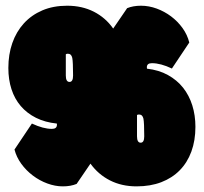

<svg xmlns="http://www.w3.org/2000/svg" viewBox="-20 -660 727 685"><path d="M468.8 -173.8Q468.8 -150.9 481.9 -150.9Q494.6 -150.9 494.6 -173.8Q494.6 -222.2 491.7 -236.8Q488.3 -251.5 476.1 -251.5Q470.7 -251.5 468.8 -249.5ZM214.8 -390.6Q214.8 -367.7 228 -367.7Q240.7 -367.7 240.7 -390.6Q240.7 -439 237.8 -453.6Q234.4 -468.3 222.2 -468.3Q216.8 -468.3 214.8 -466.3ZM9.8 -417.5Q9.8 -465.8 23.9 -506.3Q38.1 -546.9 65.2 -576.7Q92.3 -606.4 131.1 -623Q169.9 -639.6 219.7 -639.6Q272.9 -639.6 314.9 -618.2Q356.9 -596.7 383.8 -558.1L433.6 -630.9Q455.1 -639.6 482.9 -639.6Q511.2 -639.6 539.1 -629.4Q566.9 -619.1 590.3 -601.6Q613.8 -584 631.1 -560.1Q648.4 -536.1 655.3 -508.3L593.3 -415.5Q553.2 -434.6 522 -434.6Q503.9 -434.6 503.9 -419.9Q503.9 -415.5 504.4 -415Q546.9 -410.2 579.1 -392.3Q611.3 -374.5 633.1 -347.2Q654.8 -319.8 666 -284.2Q677.2 -248.5 677.2 -207.5Q677.2 -158.7 662.8 -119.4Q648.4 -80.1 621.3 -52.5Q594.2 -24.9 555.4 -10Q516.6 4.9 467.3 4.9Q414.1 4.9 372.3 -16.4Q330.6 -37.6 302.7 -76.2L253.4 -3.9Q232.4 4.9 204.1 4.9Q176.8 4.9 148.9 -5.4Q121.1 -15.6 97.2 -33.7Q73.2 -51.8 55.9 -75.7Q38.6 -99.6 31.7 -126.5L93.8 -219.2Q134.3 -200.2 165 -200.2Q183.1 -200.2 183.1 -214.8V-217.3Q182.6 -217.8 182.6 -219.2Q140.6 -223.6 108.4 -239.7Q76.2 -255.9 54.2 -281.5Q32.2 -307.1 21 -341.6Q9.8 -376 9.8 -417.5Z"/></svg>

Font: Modak sl
Style: Regular
Weight: 400
Designer: Sarang Kulkarni, Maithili Shingre, Noopur Datye
Foundry: Ek Type
Version: Version 1.036;PS Version 1.000;hotconv 1.0.79;makeotf.lib2.5